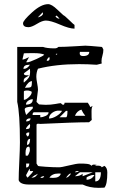

<svg xmlns="http://www.w3.org/2000/svg" viewBox="-20 -880 558 925"><path d="M378 9H120Q77 9 70 -12Q70 -42 73 -103Q76 -164 76 -194Q76 -334 63 -389V-654H187Q206 -647 243 -647Q255 -647 261 -654Q291 -654 339 -657Q387 -660 391 -660Q404 -660 470 -654Q474 -652 478 -641Q478 -627 473.5 -612Q469 -597 469 -585Q469 -584 469.5 -580Q470 -576 470 -574L446 -568Q404 -571 361 -571Q250 -571 163 -549Q155 -532 155 -510Q155 -500 159 -479Q163 -458 163 -447Q158 -406 156 -389L168 -377L182 -376Q196 -375 200 -375Q225 -375 246.5 -379Q268 -383 273 -383Q280 -376 282 -376H281Q282 -375 283 -375Q291 -375 291 -385H403Q411 -374 415 -364L427 -370Q421 -364 421 -344Q421 -307 422 -302L409 -291Q340 -291 174 -283Q173 -283 169.5 -283.5Q166 -284 164 -284Q156 -284 156 -278V-92L163 -81Q164 -79 200.5 -76.5Q237 -74 264 -74Q276 -74 312.5 -83Q349 -92 365 -92Q409 -92 415 -86L422 -81Q423 -87 433 -87Q434 -87 438 -86.5Q442 -86 446 -86L435 -81L438 -82Q440 -82 443 -82Q446 -82 449 -82Q466 -82 469 -76Q469 -75 470 -74Q471 -74 476.5 -77.5Q482 -81 483 -81Q497 -72 497 -49Q497 9 483 24Q481 24 469 24.5Q457 25 456 25Q411 25 378 9ZM439 -50V-6Q466 -6 466 -50ZM427 -37Q422 -37 409.5 -32Q397 -27 397 -24V-14Q422 -14 435 -37ZM106 -35Q106 -31 113 -24Q140 -51 140 -56H124V-67Q120 -65 106 -37ZM163 -43Q146 -36 131 -24Q143 -24 148.5 -27.5Q154 -31 163 -43ZM190 -31Q181 -31 174 -24Q175 -24 177.5 -23.5Q180 -23 181 -23Q190 -23 193 -31ZM261 -44Q231 -44 218 -24Q219 -24 226.5 -23.5Q234 -23 236 -23Q267 -23 273 -43L268 -44Q262 -44 261 -44ZM319 -44Q313 -44 298 -24Q309 -24 322 -43Q320 -44 319 -44ZM365 -50 341 -31Q366 -31 378 -43V-31L427 -50ZM354 -56Q344 -56 341 -50Q357 -50 360 -56ZM106 -92V-73Q121 -73 121 -92ZM117 -173Q103 -173 103 -142L104 -130H113Q115 -130 119.5 -140.5Q124 -151 124 -156Q124 -174 118 -174ZM125 -211Q110 -211 110 -182Q125 -182 125 -211ZM106 -234Q106 -229 113 -222Q121 -225 121 -242Q106 -242 106 -234ZM124 -283Q105 -267 105 -258Q117 -258 121 -261.5Q125 -265 125 -276ZM127 -310Q106 -310 106 -295Q127 -295 127 -310ZM174 -326V-315Q186 -315 200 -321.5Q214 -328 214 -339H144Q137 -339 137 -326ZM265 -347Q247 -348 231.5 -336.5Q216 -325 216 -309Q232 -309 251.5 -320.5Q271 -332 279 -346Q278 -346 272 -346.5Q266 -347 265 -347ZM298 -346 267 -315H298Q305 -315 305 -346ZM372 -352Q350 -345 341 -322H391Q380 -335 372 -352ZM99 -353Q99 -345 106 -326L138 -358V-366Q99 -366 99 -353ZM138 -402Q126 -402 115.5 -394.5Q105 -387 105 -376Q138 -376 138 -402ZM113 -444Q95 -444 95 -439V-399Q105 -399 119 -412Q133 -425 133 -437Q133 -439 125.5 -441.5Q118 -444 113 -444ZM134 -489Q117 -489 100 -457Q125 -457 129.5 -461.5Q134 -466 134 -489ZM120 -518Q116 -513 105 -507.5Q94 -502 94 -491Q94 -490 94 -486L95 -482Q112 -496 118.5 -506Q125 -516 125 -534Q125 -535 124.5 -541.5Q124 -548 124 -549Q121 -546 113.5 -540.5Q106 -535 100.5 -531Q95 -527 95 -525Q95 -517 111 -517Q113 -517 116 -517.5Q119 -518 120 -518ZM120 -568Q93 -568 93 -548Q112 -548 124 -568ZM120 -605 106 -580H113Q121 -580 156.5 -596Q192 -612 193 -617Q177 -624 143 -624Q95 -624 95 -623L88 -593Q98 -593 120 -605ZM218 -605Q214 -604 211 -600Q208 -596 206 -592L205 -589Q205 -587 208 -587Q219 -587 219 -598ZM365 -630Q364 -627 364 -623Q364 -610 380 -610Q410 -610 410 -630ZM255 -623 248 -617H255ZM201 -781Q184 -781 158 -765Q132 -749 117 -749Q91 -749 91 -768Q91 -781 134.5 -820.5Q178 -860 212 -860Q229 -860 256.5 -833.5Q284 -807 285 -807Q291 -805 313.5 -783Q336 -761 339 -760V-742Q314 -742 269 -761.5Q224 -781 201 -781ZM247 -801Q255 -790 267 -790L253 -805ZM186 -821 162 -796Q187 -803 187 -815Q187 -816 186.5 -818Q186 -820 186 -821Z"/></svg>

Font: CabinSketch
Style: Regular
Weight: 400
Designer: Pablo Impallari
Foundry: Pablo Impallari. www.impallari.com Igino Marini. www.ikern.com
Version: Version 1.002